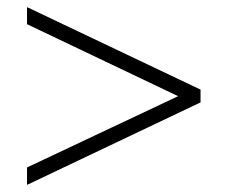

<svg xmlns="http://www.w3.org/2000/svg" viewBox="-20 -554 640 540"><path d="M56 -34V-83L482 -284V-283L56 -486V-534L544 -302V-266Z"/></svg>

Font: Nunito Sans 7pt ExtraLight
Style: Regular
Weight: 250
Designer: Vernon Adams
Foundry: Vernon Adams
Version: Version 3.101;gftools[0.9.27]